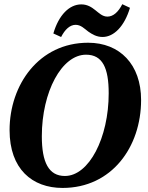

<svg xmlns="http://www.w3.org/2000/svg" viewBox="-20 -880 709 918"><path d="M279.1 18.6C514.6 18.6 654.6 -177.6 654.6 -401.8C654.6 -572 552.7 -675.7 401.2 -675.7C166.1 -675.7 25.8 -474.5 25.8 -257.6C25.8 -72.1 133.7 18.6 279.1 18.6ZM290.3 -38.6C213.1 -38.6 180 -103.5 180 -228.4C180 -441.6 275.4 -618.5 391.3 -618.5C470.5 -618.5 499.7 -554.9 499.7 -433.9C499.7 -220.9 405.7 -38.6 290.3 -38.6ZM235.1 -720 272.2 -703.1C290.6 -739.2 314.4 -761.3 341.6 -761.3C367 -761.3 383.4 -742.9 402 -729.1C420 -716.4 441.9 -703.2 470.4 -703.2C524.8 -703.2 575.4 -754.9 601.4 -842.7L564.7 -859.9C546 -823 521.7 -800.6 493.6 -800.6C469.6 -800.6 453.2 -817.9 435.9 -831.3C417.7 -845.9 397.6 -859 368.6 -859C312 -859 260.9 -808.7 235.1 -720Z"/></svg>

Font: Source Serif 4 Variable
Style: Italic
Weight: 400
Italic angle: -12°
Designer: Frank Grießhammer
Foundry: Adobe Systems Incorporated
Version: Version 4.004;hotconv 1.0.116;makeotfexe 2.5.65601